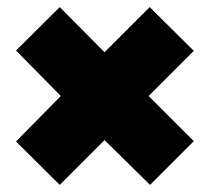

<svg xmlns="http://www.w3.org/2000/svg" viewBox="-20 -523 590 540"><path d="M25 -125 151 -253 25 -381 148 -503 274 -376 401 -503 525 -380 398 -253 525 -126 402 -3 274 -129 148 -3Z"/></svg>

Font: Cairo Black
Style: Regular
Weight: 900
Designer: Mohamed Gaber, Accademia di Belle Arti di Urbino and others
Foundry: Kief Type Foundry, Accademia di Belle Arti di Urbino and others
Version: Version 3.011